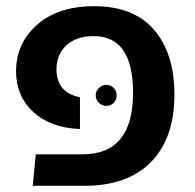

<svg xmlns="http://www.w3.org/2000/svg" viewBox="-20 -602 632 622"><path d="M86 0 96 -102H247Q411 -102 411 -301Q411 -485 284 -485Q227 -485 195 -455Q163 -425 163 -378Q163 -302 239 -287V-184Q143 -188 87.5 -239.5Q32 -291 32 -371Q32 -462 100.5 -522Q169 -582 285 -582Q413 -582 479 -505.5Q545 -429 545 -296Q545 -154 469 -77Q393 0 253 0ZM348.5 -269Q339 -259 325 -259Q311 -259 300.5 -269Q290 -279 290 -293Q290 -307 300.5 -317Q311 -327 325 -327Q339 -327 348.5 -317Q358 -307 358 -293Q358 -279 348.5 -269Z"/></svg>

Font: FiraGO Medium
Style: Regular
Weight: 500
Designer: bBox Type
Foundry: bBox Type GmbH
Version: Version 1.001;PS 001.001;hotconv 1.0.88;makeotf.lib2.5.64775